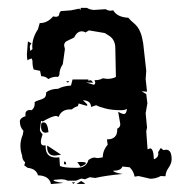

<svg xmlns="http://www.w3.org/2000/svg" viewBox="-20 -460 484 491"><path d="M110.4 10.7Q106 -10.7 77.1 -11.7Q72.8 -28.3 50.8 -30.8L42 -37.1L44.4 -44.9Q36.6 -51.3 36.6 -62Q32.2 -74.7 32.2 -87.4Q32.2 -101.1 38.1 -115.2L40 -125.5Q30.8 -134.8 30.8 -149.4Q30.8 -158.2 45.4 -163.1L44.9 -167Q44.9 -178.7 56.6 -178.7L61 -178.2Q68.8 -184.6 68.8 -194.8L68.4 -198.7Q72.3 -201.7 77.6 -203.1Q90.8 -207 94.5 -210.7Q98.1 -214.4 98.1 -224.1Q110.4 -232.9 128.4 -232.9Q142.1 -240.2 161.6 -241.2L165.5 -256.8H206.1L205.6 -254.9Q205.6 -253.9 207 -253.9L212.9 -254.9L218.3 -248.5L200.2 -249L220.2 -243.2Q223.6 -245.1 223.6 -249L221.7 -254.9Q234.9 -254.9 242.7 -259.8L254.4 -258.3Q267.1 -258.3 276.4 -263.2L274.9 -336.9Q274.9 -358.4 258.8 -368.7L248 -375.5L207.5 -382.3L198.7 -377Q194.3 -379.9 189.5 -379.9Q176.8 -379.9 169.9 -364.3L149.9 -354.5Q144 -350.6 144 -343.8L146 -334.5L140.6 -295.9Q131.8 -283.2 131.8 -268.1L128.4 -263.2L124 -263.7Q113.8 -263.7 103.5 -257.8Q96.7 -265.1 85.4 -265.1L82.5 -278.8L66.4 -282.2Q63 -288.6 63 -304.7L61 -310.5Q54.2 -309.1 50.8 -305.7Q48.8 -309.1 48.8 -321.3L51.3 -354L60.5 -349.1Q56.2 -345.2 56.2 -338.9L57.6 -329.6L63 -334.5L62.5 -340.8Q62.5 -363.3 77.1 -385.3L81.5 -400.9Q101.6 -400.9 115.7 -418L122.6 -417Q131.8 -417 131.8 -426.3L135.3 -431.6L161.6 -433.6L183.1 -438L185.5 -434.1L186.5 -439.9H202.1Q210 -435.1 220.2 -434.6L250 -436.5Q256.8 -432.6 262.7 -432.6L269.5 -433.6Q279.8 -416 308.1 -414.6Q315.4 -406.2 321.3 -401.6Q327.1 -397 331.5 -391.1Q335.9 -385.3 339.6 -376Q343.3 -366.7 346.2 -349.1L354 -278.8L352.5 -257.8L356 -225.6L342.3 -226.6L354 -219.2L356.9 -195.8L352.5 -170.4L356 -133.8L354 -124L357.4 -78.1L363.8 -80.6Q372.6 -80.6 373.5 -52.7Q384.8 -56.6 384.8 -66.9L384.3 -70.8L391.1 -81.5L397.9 -76.2L404.8 -77.1Q418.9 -77.1 418.9 -52.7Q418.9 -42 411.1 -31Q403.3 -20 403.3 -9.3L391.1 -9.8Q378.4 -2.9 364.3 -2.9L334.5 -9.8L324.2 -8.3Q321.8 -22.5 311.5 -32.2L293 -34.2Q289.6 -23.4 269.5 -23.4Q271 -18.6 293.5 -15.1Q250.5 -11.2 223.6 -4.9L209.5 -6.8L197.3 -1.5L188 -3.4L174.3 2H152.8Q146.5 -1.5 135.3 -1.5L116.7 0Q116.7 4.9 142.6 7.8ZM175.8 -30.8Q201.2 -30.8 206.1 -50.8Q215.3 -57.1 221.2 -57.1L230 -55.7L242.7 -57.6Q243.2 -76.2 255.4 -89.8L253.4 -103.5Q279.8 -103.5 279.8 -127.9V-130.9Q287.6 -134.3 287.6 -142.6L282.2 -174.3Q291.5 -168.5 296.9 -168.5Q303.2 -168.5 304.7 -181.6Q299.8 -178.2 288.6 -178.2Q266.6 -178.2 249.5 -182.6Q232.4 -187 226.1 -190.9L212.9 -186.5Q212.4 -203.1 191.9 -203.6Q203.6 -193.8 203.6 -190.9L201.2 -189.5L181.2 -195.3L179.2 -188.5Q170.9 -186.5 163.6 -180.2H159.2Q137.2 -180.2 129.9 -161.1L124 -163.6Q113.8 -163.6 89.4 -149.4L85 -150.9L82 -128.4Q82 -123.5 88.9 -116.7Q84.5 -104 84.5 -97.2Q84.5 -87.9 92.3 -87.9L96.7 -88.4V-84.5Q96.7 -57.1 124 -57.1L131.8 -57.6L133.3 -35.6Q142.6 -30.8 175.8 -30.8ZM96.7 -120.6Q85 -120.6 85 -136.7Q85 -140.6 85.7 -143.8Q86.4 -147 91.8 -147Q101.6 -147 104 -122.1ZM120.6 -62Q100.6 -62 100.6 -84V-87.9L136.2 -64.5ZM186 -33.7 177.7 -45.4 186.5 -45.9Q199.7 -45.9 199.7 -42.5Q199.7 -39.6 186 -33.7ZM197.3 10.3H175.8L187.5 2.9Q197.3 8.3 197.3 10.3ZM168.5 9.8Q166 9.8 164.1 6.3H171.9ZM153.8 -249Q151.4 -249 149.4 -252.4H157.2ZM144 -40 143.6 -46.9 147.9 -45.9 149.4 -39.6Z"/></svg>

Font: Truetypewriter PolyglOTT
Style: Regular
Weight: 400
Designer: Sergey Beatoff a.k.a. Sam_T
Version: Version 3.76